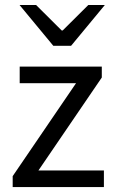

<svg xmlns="http://www.w3.org/2000/svg" viewBox="-20 -755 465 775"><path d="M31.2 0V-44L286.9 -419.1H59.5V-486.1H390.9V-442.1L135.2 -67H399.4V0ZM195.3 -570 59 -734.7H125.8L229 -632H233L336.3 -734.7H403.1L266.8 -570Z"/></svg>

Font: SourceSans3VF
Style: Regular
Weight: 200
Designer: Paul D. Hunt
Foundry: Adobe
Version: Version 3.052;hotconv 1.1.0;makeotfexe 2.6.0